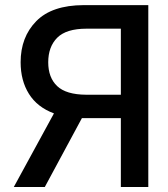

<svg xmlns="http://www.w3.org/2000/svg" viewBox="-20 -748 672 768"><path d="M573.2 0H463.4V-275.4H314.5Q311 -275.4 307.6 -275.4L159.2 0H35.2L195.8 -294.4Q128.9 -319.3 95.7 -372.6Q62.5 -425.8 62.5 -499Q62.5 -599.6 125 -663.3Q187.5 -727.1 314.5 -727.5H573.2ZM324.7 -369.1H463.4V-633.3H326.2Q245.1 -633.3 209 -597.2Q172.9 -561 172.9 -499Q172.9 -437.5 208.7 -403.6Q244.6 -369.6 324.7 -369.1Z"/></svg>

Font: Inter Tight Medium
Style: Regular
Weight: 500
Designer: Rasmus Andersson
Foundry: rsms
Version: Version 3.004; ttfautohint (v1.8.4.7-5d5b)